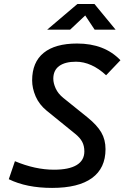

<svg xmlns="http://www.w3.org/2000/svg" viewBox="-20 -918 626 948"><path d="M237.3 9.8Q110.8 9.8 23.4 -33.2L53.7 -122.1Q153.8 -80.1 246.6 -80.1Q320.3 -80.1 358.4 -103Q396.5 -126 396.5 -170.4Q396.5 -197.8 385.7 -218Q375 -238.3 350.6 -257.8L210.9 -371.1Q173.3 -401.9 156 -442.1Q138.7 -482.4 138.7 -521Q138.7 -610.8 195.6 -657Q252.4 -703.1 360.8 -703.1Q496.1 -703.1 574.7 -620.6L503.9 -546.4Q468.3 -579.6 430.7 -596.4Q393.1 -613.3 355 -613.3Q301.3 -613.3 272.2 -592Q243.2 -570.8 243.2 -529.3Q243.2 -507.3 254.9 -481.4Q266.6 -455.6 292.5 -434.6L412.6 -337.9Q459 -300.3 480 -264.4Q501 -228.5 501 -181.6Q501 -87.4 434.1 -38.8Q367.2 9.8 237.3 9.8ZM212.9 -771.5 362.3 -898.4H446.3L550.8 -771.5H447.3L380.9 -871.6H432.6L326.2 -771.5Z"/></svg>

Font: Cascadia Code PL
Style: Italic
Weight: 400
Italic angle: -10°
Monospace: yes
Designer: Aaron Bell
Foundry: Saja Typeworks
Version: Version 2404.023